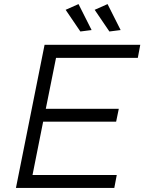

<svg xmlns="http://www.w3.org/2000/svg" viewBox="-20 -919 706 939"><path d="M654 -636H254L204 -387H561L548 -324H191L139 -63H551L539 0H58L198 -700H666ZM364 -899 428 -772 373 -765 301 -871ZM506 -899 570 -772 515 -765 443 -871Z"/></svg>

Font: Gontserrat Light
Style: Italic
Weight: 300
Italic angle: -11.3°
Designer: Julieta Ulanovsky
Foundry: Julieta Ulanovsky
Version: Version 6.001